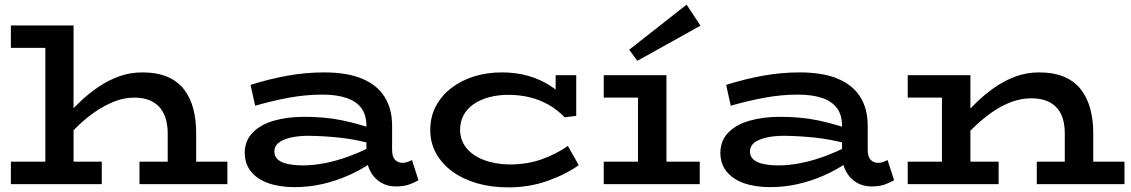

<svg xmlns="http://www.w3.org/2000/svg" viewBox="-20 -796 4888 830"><path d="M705 0V-220Q705 -251 697.5 -279Q690 -307 673.5 -328Q657 -349 629 -361.5Q601 -374 560 -374Q516 -374 473.5 -357Q431 -340 391 -312.5Q351 -285 316 -251Q281 -217 252 -182V-280Q288 -320 326.5 -356.5Q365 -393 407.5 -421.5Q450 -450 496.5 -466.5Q543 -483 595 -483Q659 -483 703.5 -464Q748 -445 775.5 -409.5Q803 -374 815.5 -326Q828 -278 828 -222V0ZM27 0V-97H420V0ZM583 0V-97H963V0ZM298 -686V0H176V-589H27V-686Z M1691 10Q1655 10 1626.5 -7Q1598 -24 1581 -55.5Q1564 -87 1564 -129V-252Q1564 -300 1541.5 -329.5Q1519 -359 1476.5 -373Q1434 -387 1374 -387Q1301 -387 1228.5 -373.5Q1156 -360 1083 -339L1063 -429Q1142 -454 1221 -468.5Q1300 -483 1381 -483Q1480 -483 1545 -456Q1610 -429 1642.5 -377.5Q1675 -326 1675 -253V-149Q1675 -118 1688 -105Q1701 -92 1719 -92Q1732 -92 1742.5 -96Q1753 -100 1761 -104L1789 -17Q1773 -7 1749 1.5Q1725 10 1691 10ZM1254 13Q1189 13 1140.5 -4Q1092 -21 1065 -54.5Q1038 -88 1038 -137Q1039 -189 1073 -223.5Q1107 -258 1165 -274.5Q1223 -291 1295 -291Q1386 -291 1458 -276Q1530 -261 1592 -239V-173Q1520 -193 1452 -200.5Q1384 -208 1315 -209Q1269 -209 1235.5 -201Q1202 -193 1184 -178.5Q1166 -164 1166 -141Q1166 -120 1181 -106.5Q1196 -93 1224.5 -87Q1253 -81 1291 -81Q1333 -81 1383 -90.5Q1433 -100 1486.5 -119.5Q1540 -139 1592 -166L1590 -96Q1543 -63 1488 -38.5Q1433 -14 1374 -0.5Q1315 13 1254 13Z M2177 14Q2103 14 2041.5 -4Q1980 -22 1935 -55Q1890 -88 1865 -133.5Q1840 -179 1840 -234Q1840 -291 1864 -336.5Q1888 -382 1930.5 -415Q1973 -448 2029 -465.5Q2085 -483 2149 -483Q2211 -483 2262 -468.5Q2313 -454 2354.5 -428Q2396 -402 2425 -367L2382 -366V-471H2471V-295L2421 -289Q2389 -322 2351 -343.5Q2313 -365 2269.5 -375.5Q2226 -386 2178 -386Q2132 -386 2093.5 -375.5Q2055 -365 2027 -345.5Q1999 -326 1984 -298Q1969 -270 1969 -236Q1969 -190 1996 -156.5Q2023 -123 2071.5 -104.5Q2120 -86 2182 -85Q2258 -85 2320.5 -107Q2383 -129 2435 -165L2482 -82Q2422 -40 2344 -13Q2266 14 2177 14Z M2738 -30V-471H2861V-30ZM2590 0V-97H3005V0ZM2590 -374V-471H2829V-374ZM2735 -533 2700 -581 2948 -776 3008 -685Z M3747 10Q3711 10 3682.5 -7Q3654 -24 3637 -55.5Q3620 -87 3620 -129V-252Q3620 -300 3597.5 -329.5Q3575 -359 3532.5 -373Q3490 -387 3430 -387Q3357 -387 3284.5 -373.5Q3212 -360 3139 -339L3119 -429Q3198 -454 3277 -468.5Q3356 -483 3437 -483Q3536 -483 3601 -456Q3666 -429 3698.5 -377.5Q3731 -326 3731 -253V-149Q3731 -118 3744 -105Q3757 -92 3775 -92Q3788 -92 3798.5 -96Q3809 -100 3817 -104L3845 -17Q3829 -7 3805 1.5Q3781 10 3747 10ZM3310 13Q3245 13 3196.5 -4Q3148 -21 3121 -54.5Q3094 -88 3094 -137Q3095 -189 3129 -223.5Q3163 -258 3221 -274.5Q3279 -291 3351 -291Q3442 -291 3514 -276Q3586 -261 3648 -239V-173Q3576 -193 3508 -200.5Q3440 -208 3371 -209Q3325 -209 3291.5 -201Q3258 -193 3240 -178.5Q3222 -164 3222 -141Q3222 -120 3237 -106.5Q3252 -93 3280.5 -87Q3309 -81 3347 -81Q3389 -81 3439 -90.5Q3489 -100 3542.5 -119.5Q3596 -139 3648 -166L3646 -96Q3599 -63 3544 -38.5Q3489 -14 3430 -0.5Q3371 13 3310 13Z M4583 0V-220Q4583 -250 4576 -277.5Q4569 -305 4552 -326Q4535 -347 4507 -359Q4479 -371 4438 -371Q4394 -371 4351.5 -355Q4309 -339 4269.5 -311.5Q4230 -284 4195 -250.5Q4160 -217 4131 -182V-280Q4166 -320 4204.5 -356.5Q4243 -393 4285 -421.5Q4327 -450 4373.5 -466.5Q4420 -483 4472 -483Q4535 -483 4580 -464Q4625 -445 4652.5 -409.5Q4680 -374 4693 -326Q4706 -278 4706 -222V0ZM3904 0V-97H4297V0ZM4052 0V-471H4175V0ZM3904 -374V-471H4147V-374ZM4462 0V-97H4841V0Z"/></svg>

Font: BioRhyme SemiExpanded SemiBold
Style: Regular
Weight: 600
Width: 6
Designer: Aoife Mooney
Foundry: Aoife Mooney Type
Version: Version 1.600;gftools[0.9.33]